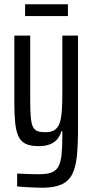

<svg xmlns="http://www.w3.org/2000/svg" viewBox="-20 -676 435 896"><path d="M178 200Q158 200 137.5 199Q117 198 98 197Q79 196 60 194V134Q72 134 88 135Q104 136 123.5 136.5Q143 137 163 137Q200 137 221.5 128.5Q243 120 253.5 99.5Q264 79 267.5 44Q271 9 271 -44V-63H266Q260 -41 246.5 -25.5Q233 -10 211.5 -2Q190 6 160 6Q122 6 99.5 -5Q77 -16 66 -40Q55 -64 51 -101.5Q47 -139 47 -191V-510H121V-210Q121 -161 123.5 -130.5Q126 -100 133.5 -84.5Q141 -69 155 -64Q169 -59 192 -59Q221 -59 237 -71Q253 -83 260 -106.5Q267 -130 269 -166.5Q271 -203 271 -251V-510H344V-70Q344 3 338.5 54.5Q333 106 316.5 138Q300 170 266.5 185Q233 200 178 200ZM97 -601V-656H297V-601Z"/></svg>

Font: Saira ExtraCondensed Medium
Style: Regular
Weight: 500
Width: 2
Designer: Hector Gatti with collaboration of the Omnibus-Type team
Foundry: Omnibus-Type
Version: Version 1.101